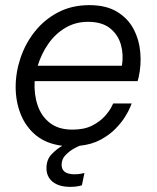

<svg xmlns="http://www.w3.org/2000/svg" viewBox="-20 -560 610 748"><path d="M254 168Q210 168 185.5 148.5Q161 129 161 95Q161 62 181 41Q201 20 223 8Q160 0 120 -33Q80 -66 60.5 -115.5Q41 -165 41 -221Q41 -278 60 -334.5Q79 -391 116 -437.5Q153 -484 206.5 -512Q260 -540 328 -540Q393 -540 435.5 -514.5Q478 -489 500 -447.5Q522 -406 526.5 -356.5Q531 -307 520 -258L516 -244H115Q112 -193 126.5 -150Q141 -107 174.5 -81Q208 -55 262 -55Q308 -55 338.5 -70.5Q369 -86 387.5 -106.5Q406 -127 413.5 -142Q421 -157 421 -157H493Q493 -157 487 -142Q481 -127 467 -104.5Q453 -82 429.5 -58Q406 -34 371.5 -15.5Q337 3 290 8Q284 10 267 19.5Q250 29 235 44.5Q220 60 220 82Q220 119 271 119Q285 119 297 116.5Q309 114 309 114L299 162Q299 162 286.5 165Q274 168 254 168ZM127 -304H455Q462 -347 451 -386Q440 -425 408.5 -450Q377 -475 323 -475Q274 -475 234.5 -451.5Q195 -428 168 -389Q141 -350 127 -304Z"/></svg>

Font: Be Vietnam Pro Light
Style: Italic
Weight: 300
Italic angle: -12°
Designer: Lam Bao, Tony Le, Vietanh Nguyen
Foundry: Yellow Type Foundry
Version: Version 1.002; ttfautohint (v1.8.3)